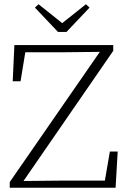

<svg xmlns="http://www.w3.org/2000/svg" viewBox="-20 -887 602 907"><path d="M26 0V-27L462 -657L455 -629V-642L268 -640H77L103 -661L77 -503H40L48 -674H515V-647L80 -16L88 -44V-32L288 -34H497L472 -14L499 -171H536L526 0ZM162 -867 295 -761H253L386 -867L403 -851L294 -736H254L145 -851Z"/></svg>

Font: Source Serif 4 18pt Light
Style: Regular
Weight: 300
Designer: Frank Grießhammer
Foundry: Adobe Systems Incorporated
Version: Version 4.004;hotconv 1.0.116;makeotfexe 2.5.65601